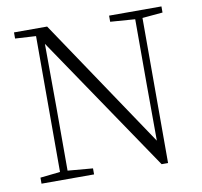

<svg xmlns="http://www.w3.org/2000/svg" viewBox="-81 -809 949 903"><g transform="rotate(-10 394.0 -357.5)"><path d="M619.1 7.8 176.8 -645 178.2 -342.8V-39.1L297.9 -28.8V0H46.9V-28.8L142.1 -39.1V-688L43 -693.8V-723.1H201.2L616.2 -105L615.2 -373V-685.1L497.1 -693.8V-723.1H747.1V-693.8L649.9 -685.1V7.8Z"/></g></svg>

Font: Source Han Serif TW ExtraLight
Style: Regular
Weight: 250
Designer: Ryoko NISHIZUKA Ë•øÂ°öÊ∂ºÂ≠ê (kana & ideographs); Frank Grie√ühammer (Latin, Greek & Cyrillic); Wenlong ZHANG Âº†ÊñáÈæô 
Foundry: Adobe
Version: Version 2.003;hotconv 1.1.1;makeotfexe 2.6.0